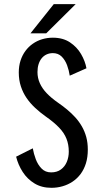

<svg xmlns="http://www.w3.org/2000/svg" viewBox="-20 -886 490 917"><path d="M225.6 11Q179.1 11 144.9 -9.8Q110.7 -30.5 88.7 -64.4Q66.7 -98.4 57 -137.7L136.6 -177.6Q140.9 -152.1 150.9 -125.5Q160.9 -98.9 178.8 -80.8Q196.6 -62.7 224.1 -62.7Q252.1 -62.7 270.9 -76.5Q289.6 -90.2 299.1 -112.8Q308.5 -135.4 308.5 -162Q308.5 -195.9 297.4 -223.6Q286.4 -251.4 262 -276.8Q237.6 -302.3 198.2 -329.8Q171.1 -349.1 147.8 -370.8Q124.4 -392.5 106.9 -418Q89.4 -443.6 79.6 -473.8Q69.7 -503.9 69.7 -540Q69.7 -570.6 78 -596.5Q86.4 -622.4 101.4 -642.7Q116.4 -663.1 136.8 -677.2Q157.1 -691.4 181.4 -698.7Q205.8 -706 232.4 -706Q280.7 -706 314.3 -683.6Q347.9 -661.2 367.3 -627.6Q386.8 -594 392.9 -559.9L313.1 -524.6Q309.5 -549.6 300.4 -574.4Q291.2 -599.2 274.6 -615.8Q258 -632.3 232.4 -632.3Q216.1 -632.3 202.5 -626Q188.9 -619.8 179.2 -607.9Q169.5 -596 164.2 -579.2Q159 -562.5 159 -541.7Q159 -513.4 170.4 -488.2Q181.7 -463.1 203.4 -440.5Q225.1 -417.8 255.9 -396.4Q279 -380.5 300.2 -363Q321.4 -345.4 339.6 -325.5Q357.7 -305.5 371.1 -282.2Q384.5 -258.9 392 -231.5Q399.4 -204.1 399.4 -171.4Q399.4 -135.1 390.4 -106Q381.3 -76.9 365 -55Q348.6 -33.1 326.7 -18.5Q304.8 -3.9 279.1 3.5Q253.4 11 225.6 11ZM125.6 -726.8 236.9 -866.4H341.6L200.7 -726.8Z"/></svg>

Font: League Mono Thin Condensed
Style: Regular
Weight: 100
Width: 1
Designer: Tyler Finck
Foundry: The League of Moveable Type / Tyler Finck
Version: Version 2.300;RELEASE